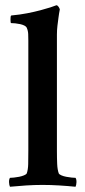

<svg xmlns="http://www.w3.org/2000/svg" viewBox="-20 -708 324 732"><path d="M88 -553Q88 -565 87.5 -578Q87 -591 82 -602Q80 -607 73 -610.5Q66 -614 57 -616Q48 -618 38.5 -619Q29 -620 22 -620Q21 -620 20.5 -624.5Q20 -629 20 -634Q20 -639 20.5 -643.5Q21 -648 23 -649Q56 -652 84 -657.5Q112 -663 134.5 -669Q157 -675 172.5 -680Q188 -685 195 -688Q199 -688 203 -682.5Q207 -677 208 -672Q205 -657 203 -641Q201 -627 199 -610Q197 -593 197 -576V-133Q197 -104 198 -82.5Q199 -61 204 -47Q206 -43 214 -39.5Q222 -36 232.5 -34Q243 -32 253 -31Q263 -30 268 -30Q272 -24 271.5 -13Q271 -2 268 4Q238 1 205.5 -1Q173 -3 142 -3Q112 -3 80 -1Q48 1 18 4Q15 -2 14.5 -13Q14 -24 18 -30Q23 -30 33 -31Q43 -32 53 -34Q63 -36 71.5 -39.5Q80 -43 82 -47Q87 -61 87.5 -82.5Q88 -104 88 -133Z"/></svg>

Font: Vermiglione SemiBold
Style: Regular
Weight: 600
Version: Version 1.000